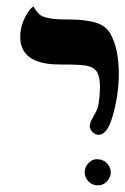

<svg xmlns="http://www.w3.org/2000/svg" viewBox="-20 -637 384 588"><path d="M163.1 -439.5Q42 -439.5 42 -523.9Q42 -563.5 66.4 -600.6Q74.2 -612.3 82.5 -617.2Q96.2 -592.8 110.4 -586.9Q133.3 -577.6 173.1 -577.6Q212.9 -577.6 235.6 -575Q258.3 -572.3 274.4 -567.4Q304.2 -557.6 316.9 -535.6Q343.8 -490.2 343.8 -411.6Q343.8 -345.2 324.2 -278.8Q308.1 -224.1 281.7 -224.1Q271.5 -224.1 263.2 -232.9Q254.9 -241.7 254.9 -250Q254.9 -258.3 258.5 -265.9Q262.2 -273.4 266.6 -281.2Q279.3 -302.7 281.2 -314.5Q286.1 -343.3 286.1 -372.6Q286.1 -401.9 276.9 -416.7Q267.6 -431.6 244.1 -436Q239.7 -436.5 233.6 -437.3Q227.5 -438 218.3 -438.5Q199.7 -439.5 163.1 -439.5ZM307.1 -81.1Q295.9 -69.3 279.3 -69.3Q262.7 -69.3 251 -81.3Q239.3 -93.3 239.3 -109.4Q239.3 -125.5 251 -137.5Q262.7 -149.4 274.7 -149.4Q286.6 -149.4 294.2 -146.2Q301.8 -143.1 307.1 -137.5Q312.5 -131.8 315.9 -124.5Q319.3 -117.2 319.3 -109.1Q319.3 -101.1 315.9 -94Q312.5 -86.9 307.1 -81.1Z"/></svg>

Font: Cardo-Italic
Style: Italic
Weight: 400
Italic angle: -12°
Designer: David J. Perry
Foundry: David J. Perry
Version: Version 0.991